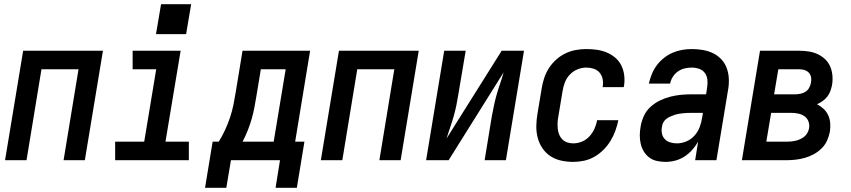

<svg xmlns="http://www.w3.org/2000/svg" viewBox="-20 -761 4040 912"><path d="M4 0 90 -520H469L383 0H282L353 -432H177L106 0Z M527 0V-88H665L722 -432H610V-520H838L766 -88H877V0ZM721 -599 745 -741H888L864 -599Z M1390 131H1289L1310 0H1077L1055 131H954L990 -88H1019Q1036 -115 1049.5 -144.5Q1063 -174 1073 -204Q1083 -234 1089 -264.5Q1095 -295 1100 -325L1132 -520H1453L1382 -88H1426ZM1280 -88 1337 -432H1219L1199 -311Q1194 -282 1189 -254Q1184 -226 1176 -198Q1168 -170 1157 -142Q1146 -114 1132 -88Z M1504 0 1590 -520H1969L1883 0H1782L1853 -432H1677L1606 0Z M2004 0 2090 -520H2192L2157 -312Q2153 -286 2147.5 -259.5Q2142 -233 2134.5 -207Q2127 -181 2118 -155Q2109 -129 2101 -103L2363 -520H2469L2383 0H2282L2316 -208Q2321 -234 2326.5 -260.5Q2332 -287 2339.5 -313Q2347 -339 2356 -365Q2365 -391 2372 -417L2111 0Z M2703 8Q2674 8 2646 2Q2618 -4 2595 -19Q2572 -34 2556.5 -57Q2541 -80 2534 -107Q2527 -134 2527.5 -163Q2528 -192 2533 -221L2553 -341Q2557 -366 2565 -390.5Q2573 -415 2587.5 -437.5Q2602 -460 2622 -478Q2642 -496 2666 -507.5Q2690 -519 2715.5 -523.5Q2741 -528 2765 -528Q2791 -528 2815.5 -524.5Q2840 -521 2862.5 -511.5Q2885 -502 2903 -486.5Q2921 -471 2931.5 -449.5Q2942 -428 2945 -403Q2948 -378 2944 -353Q2943 -351 2943 -349.5Q2943 -348 2943 -347H2842Q2842 -348 2842.5 -348.5Q2843 -349 2843 -350Q2846 -368 2842.5 -385.5Q2839 -403 2828 -416Q2817 -429 2800 -434.5Q2783 -440 2765 -440Q2744 -440 2723 -431.5Q2702 -423 2686.5 -406.5Q2671 -390 2663 -369Q2655 -348 2652 -327L2632 -207Q2629 -192 2628.5 -177.5Q2628 -163 2629.5 -148.5Q2631 -134 2636.5 -121Q2642 -108 2651.5 -98.5Q2661 -89 2674.5 -84.5Q2688 -80 2703 -80Q2724 -80 2744.5 -88.5Q2765 -97 2780 -113.5Q2795 -130 2804 -150Q2813 -170 2816 -190H2917Q2912 -165 2903 -140Q2894 -115 2880 -92Q2866 -69 2846.5 -49.5Q2827 -30 2803.5 -16.5Q2780 -3 2754 2.5Q2728 8 2703 8Z M3141 8Q3120 8 3100 3.5Q3080 -1 3064.5 -12.5Q3049 -24 3038.5 -41Q3028 -58 3023.5 -77.5Q3019 -97 3019 -118Q3019 -139 3023 -160Q3027 -185 3038 -209.5Q3049 -234 3069 -252.5Q3089 -271 3113.5 -283Q3138 -295 3163 -301.5Q3188 -308 3213.5 -310.5Q3239 -313 3265 -313H3334L3339 -347Q3342 -365 3340 -383Q3338 -401 3328 -414.5Q3318 -428 3301 -434Q3284 -440 3266 -440Q3249 -440 3232 -436Q3215 -432 3200 -421.5Q3185 -411 3175.5 -395.5Q3166 -380 3163 -364H3062Q3067 -386 3076 -408.5Q3085 -431 3099.5 -450.5Q3114 -470 3133.5 -485.5Q3153 -501 3175 -510.5Q3197 -520 3220 -524Q3243 -528 3266 -528Q3293 -528 3319 -523.5Q3345 -519 3367.5 -508Q3390 -497 3407 -478.5Q3424 -460 3432.5 -436Q3441 -412 3442 -385.5Q3443 -359 3438 -332L3383 0H3282L3296 -88Q3284 -67 3267.5 -48.5Q3251 -30 3230.5 -17Q3210 -4 3187 2Q3164 8 3141 8ZM3195 -80Q3218 -80 3240.5 -89.5Q3263 -99 3279 -117Q3295 -135 3303.5 -157.5Q3312 -180 3315 -202L3319 -225H3265Q3254 -225 3244 -224.5Q3234 -224 3223.5 -223Q3213 -222 3202.5 -220Q3192 -218 3182 -214.5Q3172 -211 3162 -206.5Q3152 -202 3143.5 -195Q3135 -188 3130 -178Q3125 -168 3124 -157Q3121 -141 3124.5 -125.5Q3128 -110 3138.5 -99.5Q3149 -89 3164 -84.5Q3179 -80 3195 -80Z M3504 0 3590 -520H3776Q3799 -520 3821.5 -516.5Q3844 -513 3863.5 -504Q3883 -495 3899 -480Q3915 -465 3923.5 -445Q3932 -425 3934 -402Q3936 -379 3932 -356Q3929 -342 3924 -328Q3919 -314 3909.5 -302Q3900 -290 3887.5 -281Q3875 -272 3861 -266Q3878 -257 3892 -244Q3906 -231 3914 -213.5Q3922 -196 3923.5 -176Q3925 -156 3922 -136Q3918 -114 3908.5 -93Q3899 -72 3882 -55.5Q3865 -39 3844.5 -28Q3824 -17 3802.5 -11Q3781 -5 3759 -2.5Q3737 0 3715 0ZM3657 -313H3756Q3769 -313 3781.5 -315.5Q3794 -318 3805.5 -325Q3817 -332 3823.5 -344Q3830 -356 3832 -368Q3835 -382 3832.5 -394.5Q3830 -407 3821.5 -416Q3813 -425 3801 -428.5Q3789 -432 3776 -432H3677ZM3620 -88H3715Q3726 -88 3737 -89Q3748 -90 3759 -92.5Q3770 -95 3781 -100Q3792 -105 3801 -112.5Q3810 -120 3815.5 -130.5Q3821 -141 3823 -151Q3826 -169 3820 -184.5Q3814 -200 3801 -209Q3788 -218 3771.5 -221.5Q3755 -225 3738 -225H3643Z"/></svg>

Font: Iosevka SS04 Semibold Oblique
Style: Regular
Weight: 600
Italic angle: -9°
Monospace: yes
Designer: Belleve Invis
Foundry: Belleve Invis
Version: Version 19.0.0; ttfautohint (v1.8.4)